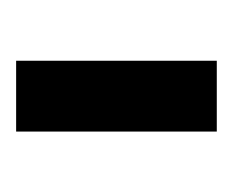

<svg xmlns="http://www.w3.org/2000/svg" viewBox="-46 -670 295 244"><g transform="rotate(90 102.0 -547.5)"><path d="M56.7 -420V-675H146.7V-420Z"/></g></svg>

Font: Funnel Sans Light Medium
Style: Regular
Weight: 500
Version: Version 1.000